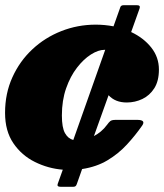

<svg xmlns="http://www.w3.org/2000/svg" viewBox="-30 -635 633 740"><path d="M582.5 -367Q582.5 -323 564.8 -295Q547 -267 518.8 -253.5Q490.5 -240 458.5 -240Q414 -240 388.5 -268L332 -110.5Q345.5 -117.5 358.5 -128.2Q371.5 -139 383 -154.5Q389 -163 394.8 -168Q400.5 -173 416 -173H499Q533 -173 518 -151Q491.5 -113 459.2 -78Q427 -43 384.8 -17.5Q342.5 8 286.5 16.5L266.5 73Q264.5 79.5 261.5 82.2Q258.5 85 251.5 85H204.5Q188 85 192.5 73.5L212 19Q155.5 14.5 104.5 -10.8Q53.5 -36 21.5 -83Q-10.5 -130 -10.5 -200Q-10.5 -275 17.8 -337.2Q46 -399.5 94.8 -445Q143.5 -490.5 206.5 -515.2Q269.5 -540 339 -540Q374 -540 407.5 -533.5L434 -608Q436.5 -615 447.5 -615H497.5Q512.5 -615 508 -602.5L475.5 -511.5Q523.5 -489 553 -451.8Q582.5 -414.5 582.5 -367ZM208.5 -190Q208.5 -143 220.5 -121.8Q232.5 -100.5 252.5 -95.5L375.5 -443Q374.5 -443 373 -443Q349 -443 320.8 -425.2Q292.5 -407.5 266.8 -374.2Q241 -341 224.8 -294.5Q208.5 -248 208.5 -190Z"/></svg>

Font: Besley* Fatface
Style: Italic
Weight: 900
Italic angle: -13°
Designer: Owen Earl
Foundry: indestructible type*
Version: Version 3.000; ttfautohint (v1.8.3)